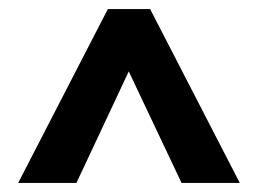

<svg xmlns="http://www.w3.org/2000/svg" viewBox="-20 -622 562 422"><path d="M20 -220 217 -602H310L507 -220H379L263 -465L148 -220Z"/></svg>

Font: Karla Tamil Upright
Style: Bold
Weight: 700
Designer: Jonathan Pinhorn
Foundry: Jonathan Pinhorn
Version: Version 1.001